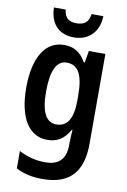

<svg xmlns="http://www.w3.org/2000/svg" viewBox="-106 -819 740 1121"><g transform="rotate(10 264.0 -259.0)"><path d="M413 -758H343C338 -708 309 -690 266 -690C220 -690 195 -708 190 -758H120C123 -660 176 -606 265 -606C352 -606 411 -665 413 -758ZM218 -553C108 -553 42 -451 42 -269C42 -90 107 10 215 10C276 10 316 -17 347 -73H351C349 -48 347 -16 347 4V18C347 104 304 141 226 141C172 141 122 129 70 102V205C116 229 166 240 229 240C392 240 463 152 463 -9V-543H365L353 -473H347C316 -529 275 -553 218 -553ZM250 -454C319 -454 349 -399 349 -274V-249C349 -140 318 -88 252 -88C191 -88 160 -145 160 -267C160 -390 190 -454 250 -454Z"/></g></svg>

Font: Noto Sans Khmer Condensed SemiBold
Style: Regular
Weight: 600
Width: 3
Designer: Danh Hong and the Monotype Design Team
Foundry: Monotype Imaging Inc.
Version: Version 2.004